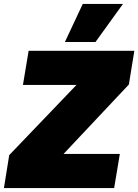

<svg xmlns="http://www.w3.org/2000/svg" viewBox="-43 -959 705 979"><path d="M-23 0 4 -168 347 -526H74L103 -700H642L614 -528L281 -174H568L539 0ZM288 -745 379 -939H584L444 -745Z"/></svg>

Font: Georama ExtraCondensed Thin Black
Style: Italic
Weight: 900
Italic angle: -9°
Version: Version 1.001